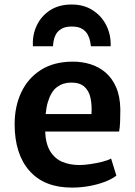

<svg xmlns="http://www.w3.org/2000/svg" viewBox="-20 -844 612 872"><path d="M306.5 8Q181 8 113.8 -68.2Q46.5 -144.5 46.5 -280Q46.5 -361 76.8 -425Q107 -489 165.5 -526.2Q224 -563.5 308.5 -564Q351.5 -564.5 390.2 -552.5Q429 -540.5 459.2 -514.8Q489.5 -489 507.5 -447.5Q525.5 -406 526.5 -347.5Q526.5 -316.5 525.5 -290.8Q524.5 -265 521 -246.5H123L133 -326H395.5Q398 -366 391.2 -398.5Q384.5 -431 363.5 -450Q342.5 -469 303.5 -469Q267 -469 239.5 -449Q212 -429 197.5 -381Q183 -333 185 -249.5Q187 -192 207.5 -158Q228 -124 262.2 -109.2Q296.5 -94.5 341 -94.5Q363 -94.5 391.2 -98.8Q419.5 -103 445.2 -109.5Q471 -116 484.5 -124L508.5 -46.5Q490 -31.5 458 -19Q426 -6.5 386.5 0.8Q347 8 306.5 8ZM305.5 -823.5Q361 -823.5 401.5 -797.2Q442 -771 463.2 -728Q484.5 -685 482.5 -634H393Q392 -641 389.5 -655.5Q387 -670 379 -685.8Q371 -701.5 353.8 -712.5Q336.5 -723.5 306 -723.5Q275.5 -723.5 258 -712.5Q240.5 -701.5 232.8 -685.8Q225 -670 223 -655.5Q221 -641 220.5 -634H129.5Q126.5 -685 146.8 -728Q167 -771 207.2 -797.2Q247.5 -823.5 305.5 -823.5Z"/></svg>

Font: Merriweather Sans SemiBold
Style: Regular
Weight: 600
Designer: Eben Sorkin
Foundry: Eben Sorkin
Version: Version 2.001